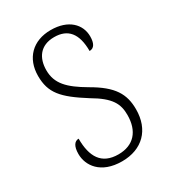

<svg xmlns="http://www.w3.org/2000/svg" viewBox="-142 -620 635 709"><g transform="rotate(-30 176.0 -266.0)"><path d="M171 10C257 10 311 -44 311 -131C311 -196 286 -240 200 -289C130 -330 96 -364 96 -421C96 -473 122 -513 182 -513C240 -513 270 -478 270 -403C290 -403 299 -420 299 -449C299 -500 259 -542 184 -542C107 -542 59 -493 59 -418C59 -346 91 -310 183 -252C257 -209 273 -176 273 -129C273 -60 237 -19 172 -19C100 -19 73 -66 73 -143C56 -143 44 -128 44 -94C44 -45 80 10 171 10Z"/></g></svg>

Font: Noto Serif Armenian Condensed ExtraLight
Style: Regular
Weight: 200
Width: 3
Designer: Monotype Design Team
Foundry: Monotype Imaging Inc.
Version: Version 2.008